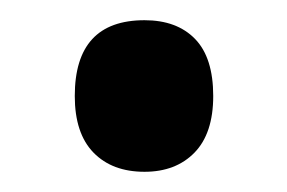

<svg xmlns="http://www.w3.org/2000/svg" viewBox="-20 -160 284 190"><path d="M54 -65Q54 -140 123 -140Q155 -140 173 -121.5Q191 -103 191 -65Q191 -28 172.5 -9Q154 10 123 10Q91 10 72.5 -9Q54 -28 54 -65Z"/></svg>

Font: Noto Sans ExtraCondensed SemiBold
Style: Regular
Weight: 600
Width: 2
Designer: Monotype Design Team
Foundry: Monotype Imaging Inc.
Version: Version 2.013; ttfautohint (v1.8.4.7-5d5b)